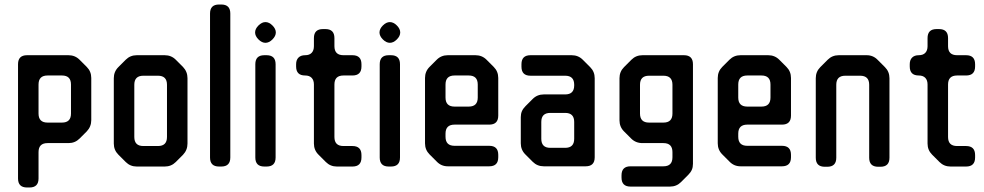

<svg xmlns="http://www.w3.org/2000/svg" viewBox="-20 -730 4367 852"><path d="M60 62V-445Q60 -485 100 -485H284Q313 -485 333 -465L365 -433Q385 -413 385 -384V-197Q385 -168 365 -147L333 -115Q313 -95 284 -95H191Q151 -95 151 -55V62Q151 102 111 102H100Q60 102 60 62ZM151 -355V-226Q151 -186 191 -186H255Q295 -186 295 -226V-355Q295 -395 255 -395H191Q151 -395 151 -355Z M812 -383V-93Q812 -64 792 -43L760 -11Q740 9 711 9H587Q558 9 538 -11L505 -44Q485 -64 485 -93V-383Q485 -412 505 -432L538 -465Q558 -485 587 -485H711Q740 -485 760 -465L792 -433Q812 -412 812 -383ZM681 -394H616Q576 -394 576 -354V-122Q576 -82 616 -82H681Q721 -82 721 -122V-354Q721 -394 681 -394Z M952 -710H962Q1002 -710 1002 -670V-31Q1002 9 962 9H952Q912 9 912 -31V-670Q912 -710 952 -710Z M1158 -632Q1174 -632 1189 -617Q1204 -602 1204 -586Q1204 -570 1189 -555Q1174 -540 1158 -540Q1142 -540 1127 -555Q1112 -570 1112 -586Q1112 -602 1127 -617Q1142 -632 1158 -632ZM1153 -485H1163Q1203 -485 1203 -445V-31Q1203 9 1163 9H1153Q1113 9 1113 -31V-445Q1113 -485 1153 -485Z M1584 -42V-31Q1584 9 1544 9H1475Q1446 9 1426 -11L1393 -44Q1373 -64 1373 -93V-355Q1373 -374 1363 -384.5Q1353 -395 1334 -395Q1294 -395 1294 -435V-445Q1294 -464 1304.5 -474.5Q1315 -485 1334 -485Q1353 -485 1363 -495.5Q1373 -506 1373 -525V-561Q1373 -601 1413 -601H1424Q1464 -601 1464 -561V-525Q1464 -485 1504 -485H1544Q1584 -485 1584 -445V-435Q1584 -395 1544 -395H1504Q1464 -395 1464 -355V-122Q1464 -82 1504 -82H1544Q1584 -82 1584 -42Z M1710 -632Q1726 -632 1741 -617Q1756 -602 1756 -586Q1756 -570 1741 -555Q1726 -540 1710 -540Q1694 -540 1679 -555Q1664 -570 1664 -586Q1664 -602 1679 -617Q1694 -632 1710 -632ZM1705 -485H1715Q1755 -485 1755 -445V-31Q1755 9 1715 9H1705Q1665 9 1665 -31V-445Q1665 -485 1705 -485Z M2151 -177H1997Q1957 -177 1957 -137V-123Q1957 -83 1997 -83H2151Q2191 -83 2191 -43V-32Q2191 8 2151 8H1967Q1938 8 1918 -13L1886 -45Q1866 -65 1866 -94V-384Q1866 -413 1886 -433L1918 -465Q1938 -485 1967 -485H2090Q2119 -485 2139 -465L2171 -433Q2191 -413 2191 -384V-217Q2191 -177 2151 -177ZM1997 -257H2060Q2100 -257 2100 -297V-355Q2100 -395 2060 -395H1997Q1957 -395 1957 -355V-297Q1957 -257 1997 -257Z M2344 -12 2311 -45Q2291 -65 2291 -94V-210Q2291 -225 2296 -236.5Q2301 -248 2312 -259L2344 -291Q2364 -311 2393 -311H2488Q2528 -311 2528 -351V-354Q2528 -394 2488 -394H2334Q2294 -394 2294 -434V-445Q2294 -485 2334 -485H2517Q2546 -485 2566 -465L2599 -432Q2619 -412 2619 -383V-32Q2619 8 2579 8H2393Q2364 8 2344 -12ZM2488 -229H2422Q2382 -229 2382 -189V-114Q2382 -74 2422 -74H2488Q2528 -74 2528 -114V-189Q2528 -229 2488 -229Z M2964 -32V-55Q2964 -95 2924 -95H2831Q2801 -95 2781 -115L2749 -147Q2729 -167 2729 -196V-383Q2729 -412 2749 -432L2782 -465Q2802 -485 2831 -485H3015Q3055 -485 3055 -445V-3Q3055 12 3050 23.5Q3045 35 3034 46L3002 78Q2982 98 2953 98H2778Q2738 98 2738 58V48Q2738 8 2778 8H2924Q2964 8 2964 -32ZM2860 -186H2924Q2964 -186 2964 -226V-354Q2964 -394 2924 -394H2860Q2820 -394 2820 -354V-226Q2820 -186 2860 -186Z M3450 -177H3296Q3256 -177 3256 -137V-123Q3256 -83 3296 -83H3450Q3490 -83 3490 -43V-32Q3490 8 3450 8H3266Q3237 8 3217 -13L3185 -45Q3165 -65 3165 -94V-384Q3165 -413 3185 -433L3217 -465Q3237 -485 3266 -485H3389Q3418 -485 3438 -465L3470 -433Q3490 -413 3490 -384V-217Q3490 -177 3450 -177ZM3296 -257H3359Q3399 -257 3399 -297V-355Q3399 -395 3359 -395H3296Q3256 -395 3256 -355V-297Q3256 -257 3296 -257Z M3651 10H3640Q3600 10 3600 -30V-383Q3600 -412 3620 -432L3653 -465Q3673 -485 3702 -485H3826Q3855 -485 3875 -464L3907 -432Q3927 -412 3927 -383V-30Q3927 10 3887 10H3877Q3837 10 3837 -30V-354Q3837 -394 3797 -394H3731Q3691 -394 3691 -354V-30Q3691 10 3651 10Z M4307 -42V-31Q4307 9 4267 9H4198Q4169 9 4149 -11L4116 -44Q4096 -64 4096 -93V-355Q4096 -374 4086 -384.5Q4076 -395 4057 -395Q4017 -395 4017 -435V-445Q4017 -464 4027.5 -474.5Q4038 -485 4057 -485Q4076 -485 4086 -495.5Q4096 -506 4096 -525V-561Q4096 -601 4136 -601H4147Q4187 -601 4187 -561V-525Q4187 -485 4227 -485H4267Q4307 -485 4307 -445V-435Q4307 -395 4267 -395H4227Q4187 -395 4187 -355V-122Q4187 -82 4227 -82H4267Q4307 -82 4307 -42Z"/></svg>

Font: ZCOOL QingKe HuangYou
Style: Regular
Weight: 400
Version: Version 1.000